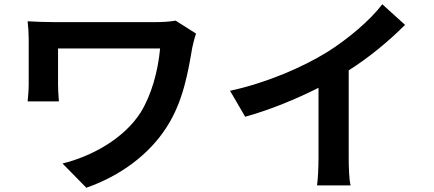

<svg xmlns="http://www.w3.org/2000/svg" viewBox="-20 -828 2040 903"><path d="M806 -731C779 -726 745 -724 711 -724H233C186 -724 142 -726 110 -728C113 -702 115 -671 115 -644V-433C115 -406 113 -382 110 -351H257C254 -382 253 -418 253 -433V-600H733C723 -492 692 -381 642 -300C563 -175 409 -92 274 -59L386 55C546 -1 682 -101 765 -232C843 -353 866 -498 884 -603C887 -617 896 -655 902 -670Z M1620 -497C1719 -560 1809 -635 1885 -711L1778 -808C1722 -734 1618 -645 1517 -582C1405 -513 1237 -439 1062 -401L1133 -279C1250 -311 1375 -363 1478 -415V-87C1478 -43 1475 20 1471 44H1629C1622 19 1620 -43 1620 -87Z"/></svg>

Font: Noto Sans T Chinese Bold
Style: Bold
Weight: 700
Designer: Ryoko NISHIZUKA (kana & ideographs); Paul D. Hunt (Latin, Greek & Cyrillic); Wenlong ZHANG (bopomofo); Sandoll Communica
Foundry: Adobe Systems Incorporated
Version: Version 1.000;PS 1;hotconv 1.0.78;makeotf.lib2.5.61930